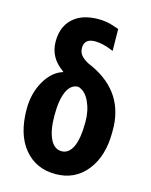

<svg xmlns="http://www.w3.org/2000/svg" viewBox="-117 -844 730 928"><g transform="rotate(15 248.5 -379.5)"><path d="M173.8 -262.7Q173.8 -189 194.1 -146.7Q214.4 -104.5 251 -104.5Q287.1 -104.5 306.9 -145.8Q326.7 -187 326.7 -272.5Q326.7 -327.6 305.9 -372.1Q285.2 -416.5 249.5 -426.3Q213.4 -426.3 193.6 -384.5Q173.8 -342.8 173.8 -262.7ZM86.9 -609.9Q86.9 -684.1 132.6 -725.8Q178.2 -767.6 259.8 -767.6Q297.9 -767.6 331.1 -756.8L363.3 -746.1L364.7 -636.7Q311 -659.7 272.5 -659.7Q217.8 -659.7 217.8 -613.3Q217.8 -590.8 230.5 -575.7Q243.2 -560.5 268.6 -547.4Q455.1 -470.2 464.4 -287.1L464.8 -256.3Q464.8 -136.2 406.5 -63.2Q348.1 9.8 251 9.8Q153.3 9.8 94.7 -61Q36.1 -131.8 36.1 -258.8Q36.1 -337.4 71.5 -398.7Q106.9 -460 160.6 -476.1L159.2 -479Q86.9 -528.8 86.9 -609.9Z"/></g></svg>

Font: MAUL Condensed Bold
Style: Condensed Bold
Weight: 700
Designer: MAUL
Version: Version 1.0; 2020; ttfautohint (v1.8.3)